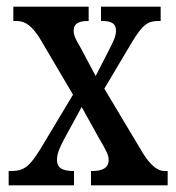

<svg xmlns="http://www.w3.org/2000/svg" viewBox="-20 -556 528 576"><path d="M6 0H202V-43H200C165 -43 151 -54 151 -76C151 -97 160 -114 171 -136L225 -235L275 -145C299 -104 306 -91 306 -76C306 -54 290 -43 257 -43H253V0H483V-43H473C454 -43 433 -58 409 -96L293 -290L375 -428C408 -483 424 -493 455 -493H462V-536H283V-493H287C310 -493 328 -488 328 -464C328 -446 319 -430 307 -406L267 -328L219 -418C207 -438 201 -450 201 -464C201 -480 209 -493 243 -493H246V-536H20V-493H31C58 -493 78 -475 100 -440L199 -272L100 -107C68 -56 52 -43 13 -43H6Z"/></svg>

Font: Noto Serif Khmer ExtraCondensed Medium
Style: Regular
Weight: 500
Width: 2
Designer: Danh Hong and the Monotype Design Team
Foundry: Monotype Imaging Inc.
Version: Version 2.004